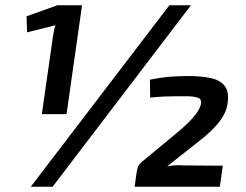

<svg xmlns="http://www.w3.org/2000/svg" viewBox="-20 -710 937 730"><path d="M706 -690 180 0H97L624 -690ZM292 -690 233 -276H139L181 -569Q183 -581 185 -592Q187 -603 191 -614L83 -587L81 -648L198 -690ZM693 -421Q746 -421 782 -413Q818 -405 835 -382.5Q852 -360 845 -315Q841 -285 819.5 -254.5Q798 -224 754 -187L616 -78Q634 -81 649 -81.5Q664 -82 682 -81L827 -80L816 0H492L499 -52Q501 -64 504 -73.5Q507 -83 515 -91L643 -197Q686 -232 711 -259.5Q736 -287 743 -310Q749 -332 733.5 -338Q718 -344 690 -344Q666 -344 646 -344Q626 -344 604 -343Q582 -342 551 -339L550 -407Q600 -417 636 -419Q672 -421 693 -421Z"/></svg>

Font: Exo 2 SemiBold
Style: Italic
Weight: 600
Italic angle: -8°
Designer: Natanael Gama
Foundry: Natanael Gama
Version: Version 2.010